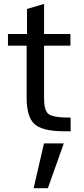

<svg xmlns="http://www.w3.org/2000/svg" viewBox="-20 -676 432 989"><path d="M153.3 293.5 206.5 62.5H308.6L226.6 293.5ZM343.8 0H302.2Q195.8 -1 156.5 -38.1Q117.2 -75.2 117.2 -173.3V-440.9H21V-501H119.1V-629.9L207 -655.8V-501H342.8V-440.9H207V-168.5Q207 -141.6 210.7 -125Q214.4 -108.4 222.2 -96.9Q230 -85.4 247.1 -80.1Q264.2 -74.7 285.6 -72.5Q307.1 -70.3 343.8 -70.3Z"/></svg>

Font: Muli
Style: Regular
Weight: 400
Designer: Vernon Adams
Foundry: newtypography
Version: Version 2; ttfautohint (v1.00rc1.6-4cba) -l 8 -r 50 -G 200 -